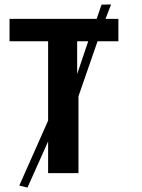

<svg xmlns="http://www.w3.org/2000/svg" viewBox="-20 -781 639 866"><path d="M328 -447 378 -595H328ZM67 56 197 -237V-595H23V-696H416L438 -760L481 -761L456 -696H514V-595H420L334 -347V0H197V-143L104 65Z"/></svg>

Font: Repo
Style: DemiBold
Weight: 600
Designer: Stefan Peev
Foundry: Context Ltd
Version: Version 001.000